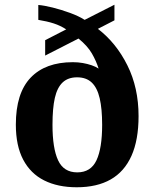

<svg xmlns="http://www.w3.org/2000/svg" viewBox="-20 -782 653 812"><path d="M304.5 10Q224.5 10 166.8 -19Q109 -48 78 -106.9Q47 -165.8 47 -254.9Q47 -388 109.5 -453.5Q172 -519 288 -519Q310 -519 330 -515.5Q350 -512 367.5 -506Q385 -500 397 -492Q387 -524 368.5 -556Q350 -588 312 -619L171 -547V-612L260 -657.8Q235 -674 207 -683Q179 -692 142 -698V-761Q167 -759 203 -750Q239 -741 276 -727.5Q313 -714 338 -698L464 -762V-696L394 -660Q471.3 -600.8 518.6 -505.9Q566 -411 566 -291Q566 -190 536 -123Q506 -56 448 -23Q390 10 304.5 10ZM306.7 -53Q364 -53 388 -104Q412 -155 412 -254Q412 -322 401.6 -366.5Q391.1 -411 367.9 -433Q344.7 -455 306 -455Q267.8 -455 244.8 -433.3Q221.9 -411.7 211.9 -367.8Q202 -324 202 -254Q202 -155 225.7 -104Q249.4 -53 306.7 -53Z"/></svg>

Font: Noto Serif Armenian
Style: Regular
Weight: 400
Designer: Monotype Design Team
Foundry: Monotype Imaging Inc.
Version: Version 2.007